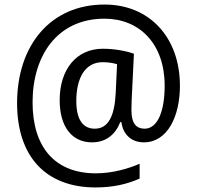

<svg xmlns="http://www.w3.org/2000/svg" viewBox="-20 -828 865 843"><path d="M770 -451C770 -666 634 -808 440 -808C203 -809 55 -630 55 -375C55 -141 181 -5 400 -5C477 -5 540 -20 593 -44V-109C542 -87 473 -67 401 -67C219 -67 123 -184 123 -379C123 -583 231 -746 439 -746C592 -746 703 -636 703 -452C703 -337 671 -263 615 -263C583 -263 557 -280 557 -345C557 -351 557 -363 558 -387L568 -592C536 -604 482 -614 432 -614C315 -614 242 -523 242 -388C242 -274 294 -203 384 -203C446 -203 487 -238 508 -292H513C519 -243 552 -203 612 -203C715 -203 770 -317 770 -451ZM315 -385C315 -478 349 -555 431 -555C455 -555 479 -551 494 -546L488 -419C483 -321 457 -263 396 -263C346 -263 315 -300 315 -385Z"/></svg>

Font: Noto Sans Kannada UI SemiCondensed SemiBold
Style: Regular
Weight: 600
Width: 4
Designer: Jelle Bosma - Monotype Design Team
Foundry: Monotype Imaging Inc.
Version: Version 2.006